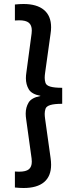

<svg xmlns="http://www.w3.org/2000/svg" viewBox="-20 -825 386 960"><path d="M54.5 112.5V32.5Q65 33.5 74.5 33.5Q110 33.5 124.5 21.2Q139 9 139 -16.5Q139 -24 138 -32.5L111 -227.5Q108.5 -243.5 108.5 -257Q108.5 -288 123 -312.2Q137.5 -336.5 182 -345V-346Q138.5 -354 124 -378.2Q109.5 -402.5 109.5 -434Q109.5 -447.5 112 -463.5L138 -657.5Q139 -665.5 139 -672.5Q139 -699 124.2 -711.2Q109.5 -723.5 75.5 -723.5Q66 -723.5 54.5 -722.5V-802.5Q77.5 -805 97.5 -805Q164.5 -805 200 -775.2Q235.5 -745.5 235.5 -688.5Q235.5 -672.5 232.5 -654L205.5 -460.5Q203.5 -446.5 203.5 -435.5Q203.5 -423 207.5 -410.5Q211.5 -398 231.5 -392Q251.5 -386 291 -386V-306Q251.5 -306 231.5 -299.8Q211.5 -293.5 207.5 -281Q203.5 -268.5 203.5 -256Q203.5 -245 205.5 -231L233 -34.5Q235.5 -17 235.5 -1Q235.5 56 200.5 85.5Q165.5 115 98 115Q77.5 115 54.5 112.5Z"/></svg>

Font: Geologica EX
Style: Regular
Weight: 400
Designer: Sindre Bremnes, Frode Helland
Foundry: Monokrom Skriftforlag AS
Version: Version 1.010;gftools[0.9.28]